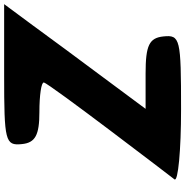

<svg xmlns="http://www.w3.org/2000/svg" viewBox="-4 -918 873 904"><g transform="rotate(-90 432.0 -466.5)"><path d="M205 -800C211 -736 248 -717 356 -717C435 -717 497 -708 495 -696C491 -671 50 -95 39 -81C26 -64 177 -50 369 -50C702 -50 720 -54 712 -133C705 -200 670 -217 537 -217H371L518 -415C599 -523 710 -674 764 -748L864 -883H531C219 -883 197 -878 205 -800Z"/></g></svg>

Font: Hussar Skorodowane
Style: Ky
Weight: 700
Foundry: Cannot Into Space Fonts
Version: Version 0.892